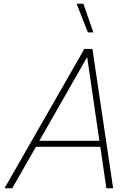

<svg xmlns="http://www.w3.org/2000/svg" viewBox="-20 -1000 697 1020"><path d="M45 0H4L428 -740H471L581 0H545L513 -220H171ZM443 -697 189 -252H508ZM476 -828H447L387 -980H423Z"/></svg>

Font: Be Vietnam Pro Variable Thin
Style: Italic
Weight: 100
Italic angle: -12°
Designer: Lam Bao, Tony Le, Vietanh Nguyen
Foundry: Yellow Type Foundry
Version: Version 1.002